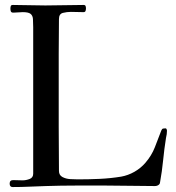

<svg xmlns="http://www.w3.org/2000/svg" viewBox="-20 -753 710 775"><path d="M654 -226Q654 -219 653 -211.5Q652 -204 650 -196Q643 -152 638.5 -106.5Q634 -61 626 -17Q626 -12 622 -8Q615 -2 605 -2Q556 -2 507 -3Q458 -4 408 -4Q347 -4 286.5 -4Q226 -4 165 -2Q131 -1 98 0.5Q65 2 31 2Q19 2 19 -12Q19 -26 33 -26Q43 -26 52.5 -25.5Q62 -25 71 -25Q85 -25 99.5 -30.5Q114 -36 114 -52V-643Q114 -663 113 -676.5Q112 -690 103.5 -697Q95 -704 72 -704Q62 -704 53 -703Q44 -702 34 -702Q26 -702 24 -706.5Q22 -711 22 -718Q22 -724 23.5 -728.5Q25 -733 32 -733Q65 -733 97.5 -732Q130 -731 163 -731Q201 -731 240 -732Q279 -733 317 -733Q324 -733 325.5 -728.5Q327 -724 327 -719Q327 -715 325.5 -709.5Q324 -704 317 -704Q304 -704 291.5 -704.5Q279 -705 266 -705Q250 -705 234 -701Q218 -697 218 -676Q218 -641 217.5 -606Q217 -571 217 -536V-241Q217 -197 217.5 -152Q218 -107 218 -63Q218 -46 232 -38.5Q246 -31 264 -30Q282 -29 294 -29Q338 -29 382 -31Q426 -33 469 -40Q497 -45 522.5 -59.5Q548 -74 567 -96Q592 -125 605 -158.5Q618 -192 631 -226Q634 -233 638 -234Q642 -235 648 -235Q651 -235 652.5 -231.5Q654 -228 654 -226Z"/></svg>

Font: Kaisei Decol
Style: Regular
Weight: 400
Designer: Font-Kai, 金井和夫
Foundry: KAZUO KANAI
Version: Version 5.003